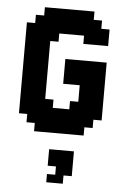

<svg xmlns="http://www.w3.org/2000/svg" viewBox="-55 -596 553 857"><g transform="rotate(5 222.0 -167.0)"><path d="M259.3 -148.1H296.3V-222.2H222.2V-333.3H407.4V-74.1H370.4V-37H333.3V0H111.1V-37H74.1V-74.1H37V-481.5H74.1V-518.5H111.1V-555.6H333.3V-518.5H370.4V-481.5H407.4V-407.4H296.3V-444.4H185.2V-407.4H148.1V-148.1H185.2V-111.1H259.3ZM185.2 74.1H296.3V185.2H259.3V222.2H185.2V185.2H222.2V148.1H185.2Z"/></g></svg>

Font: Jersey 15
Style: Regular
Weight: 400
Designer: Sarah Cadigan-Fried
Version: Version 1.001; ttfautohint (v1.8.4.7-5d5b)